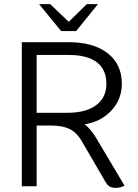

<svg xmlns="http://www.w3.org/2000/svg" viewBox="-20 -905 669 933"><path d="M585 -3Q565 8 542 8Q524 8 512.5 1Q501 -6 492 -22L378 -218Q354 -260 319.5 -277.5Q285 -295 226 -295H158V0H86V-700H313Q434 -700 503 -646.5Q572 -593 572 -498Q572 -423 522 -368.5Q472 -314 392 -301Q421 -277 444 -240ZM308 -357Q398 -357 447.5 -394Q497 -431 497 -498Q497 -567 450.5 -602.5Q404 -638 313 -638H158V-357ZM170 -885H224L314 -799L402 -885H456L350 -754H277Z"/></svg>

Font: Krub
Style: Regular
Weight: 400
Designer: Ekaluck Peanpanawate
Foundry: Cadson Demak Co.,Ltd.
Version: Version 1.000; ttfautohint (v1.6)